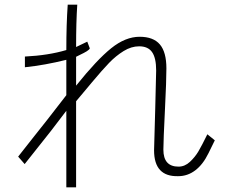

<svg xmlns="http://www.w3.org/2000/svg" viewBox="-20 -711 1002 825"><path d="M182 -195 265 -302V-454Q173 -431 87 -422V-468Q188 -473 265 -496Q265 -607 271 -691H312Q307 -616 307 -509L355 -532L366 -503Q363 -497 352.5 -490.5Q342 -484 323 -475L307 -467V-343Q396 -454 457.5 -503.5Q519 -553 580 -553Q639 -553 667 -520Q695 -487 695 -417Q695 -364 689 -245Q682 -103 682 -68Q682 5 747 5Q774 5 796 -15.5Q818 -36 832.5 -60.5Q847 -85 871 -134L903 -108Q899 -100 875.5 -52Q852 -4 819 21Q786 46 746 46Q642 49 642 -65L647 -244L651 -408Q651 -462 633.5 -487Q616 -512 578 -512Q544 -512 511 -491.5Q478 -471 449 -441Q420 -411 374 -356L359 -338L307 -276V94H265V-235Q188 -133 155 -93L86 -6L58 -38Q96 -86 126.5 -125Q157 -164 182 -195Z"/></svg>

Font: Gmarket Sans TTF Light
Style: Regular
Weight: 300
Designer: Creative Director : Sungho Lee; Art Director : Kiwoong Choi; Project Manager : Sori Yang, Jongwook Yoon; Font Designer :
Foundry: Sandoll Inc.
Version: Version 1.000;hotconv 1.0.109;makeotfexe 2.5.65596